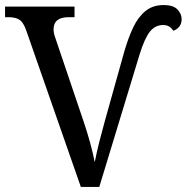

<svg xmlns="http://www.w3.org/2000/svg" viewBox="-20 -740 739 760"><path d="M84 -619Q73 -651 57.5 -661.5Q42 -672 13 -672H0V-714H275V-672H252Q192 -672 192 -624Q192 -616 194 -607Q196 -598 200 -587L310 -262Q325 -218 336.5 -176Q348 -134 355 -98Q363 -139 373.5 -180Q384 -221 395 -261L472 -536Q488 -591 507.5 -632Q527 -673 556 -696.5Q585 -720 628 -720Q666 -720 682.5 -702.5Q699 -685 699 -664Q699 -631 666 -618Q652 -641 626 -641Q595 -641 574 -615.5Q553 -590 533 -526L373 0H300Z"/></svg>

Font: NotoSerif-Regular
Style: Regular
Weight: 400
Designer: Monotype Design Team
Foundry: Monotype Imaging Inc.
Version: Version 2.007; ttfautohint (v1.8) -l 8 -r 50 -G 200 -x 14 -D